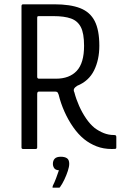

<svg xmlns="http://www.w3.org/2000/svg" viewBox="-20 -693 569 893"><path d="M88 0Q80 0 80 -7V-665Q80 -673 88 -673H232Q307 -673 353 -655Q399 -637 420.5 -595Q442 -553 442 -480Q442 -415 417.5 -365.5Q393 -316 339 -294Q328 -287 324.5 -280Q321 -273 326 -263Q334 -232 348 -200.5Q362 -169 380.5 -142Q399 -115 420 -98Q440 -83 462.5 -74Q485 -65 510 -65Q515 -65 518 -63.5Q521 -62 521 -56V-8Q521 -4 520 -2.5Q519 -1 515 -0.5Q511 0 500 0Q461 0 429 -12.5Q397 -25 371 -46Q344 -68 320.5 -101.5Q297 -135 279.5 -174.5Q262 -214 253 -252Q252 -256 249 -261.5Q246 -267 236 -267H161Q153 -267 153 -256V-7Q153 0 145 0ZM153 -335Q153 -331 155.5 -329Q158 -327 161 -327H240Q303 -327 337 -363.5Q371 -400 371 -480Q371 -538 356 -567Q341 -596 310 -607Q279 -618 229 -618H161Q156 -618 154.5 -616.5Q153 -615 153 -609ZM302 69Q302 82 295.5 102Q289 122 279.5 142Q270 162 260 176Q258 180 255 180Q250 180 241 180Q232 180 226 180Q224 179 224 178Q224 177 226 170Q233 157 241 135.5Q249 114 254 99Q238 98 232 89Q226 80 226 69Q226 54 234.5 45Q243 36 263 36Q281 36 291.5 43Q302 50 302 69Z"/></svg>

Font: Glory Thin
Style: Regular
Weight: 400
Version: Version 1.011